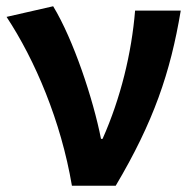

<svg xmlns="http://www.w3.org/2000/svg" viewBox="-20 -594 618 614"><path d="M210 0H350C471 -204 525 -362 558 -560H412C401 -425 366 -280 308 -150H303C278 -277 215 -467 150 -574L1 -540C92 -402 175 -207 210 0Z"/></svg>

Font: Source Han Sans SC Bold
Style: Regular
Weight: 700
Designer: Ryoko NISHIZUKA (kana & ideographs); Paul D. Hunt (Latin, Greek & Cyrillic); Wenlong ZHANG (bopomofo); Sandoll Communica
Foundry: Adobe Systems Incorporated
Version: Version 1.001;PS 1.001;hotconv 1.0.78;makeotf.lib2.5.61930